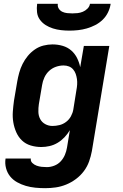

<svg xmlns="http://www.w3.org/2000/svg" viewBox="-20 -760 640 1003"><path d="M216 223Q190 223 164.5 220.5Q139 218 115 211Q91 204 69.5 192Q48 180 33 161.5Q18 143 11.5 118.5Q5 94 9 68H141Q139 82 149 91.5Q159 101 171.5 105.5Q184 110 197.5 111.5Q211 113 225 113Q244 113 263.5 105.5Q283 98 297 83Q311 68 319 49Q327 30 330 11L345 -80Q333 -60 317 -43Q301 -26 281 -14Q261 -2 239 3Q217 8 196 8Q167 8 140.5 0Q114 -8 95 -26Q76 -44 65 -69Q54 -94 49.5 -121Q45 -148 47 -176.5Q49 -205 53 -234L70 -334Q74 -357 80.5 -380.5Q87 -404 98 -426Q109 -448 125 -467.5Q141 -487 162 -501.5Q183 -516 207 -522Q231 -528 254 -528Q282 -528 307.5 -520.5Q333 -513 352 -496.5Q371 -480 382.5 -457Q394 -434 399 -409L418 -520H551L460 29Q455 56 445.5 83Q436 110 418.5 133.5Q401 157 377 175Q353 193 326 204Q299 215 271.5 219Q244 223 216 223ZM254 -102Q272 -102 290.5 -106.5Q309 -111 325 -123Q341 -135 350.5 -152.5Q360 -170 363 -188L379 -288Q382 -303 383 -318Q384 -333 382 -347Q380 -361 375.5 -374Q371 -387 362 -397.5Q353 -408 340 -413Q327 -418 312 -418Q292 -418 272 -411Q252 -404 236.5 -389.5Q221 -375 212 -355.5Q203 -336 200 -316L183 -216Q180 -196 180.5 -175.5Q181 -155 190 -138Q199 -121 216.5 -111.5Q234 -102 254 -102ZM343 -600Q321 -600 299 -602.5Q277 -605 256.5 -611.5Q236 -618 218.5 -629Q201 -640 188.5 -657Q176 -674 173.5 -696Q171 -718 174 -740H282Q280 -726 287 -715Q294 -704 305.5 -698.5Q317 -693 330.5 -691.5Q344 -690 358 -690Q372 -690 385.5 -691.5Q399 -693 412.5 -698.5Q426 -704 437 -715Q448 -726 450 -740H558Q555 -718 544.5 -696Q534 -674 516.5 -657Q499 -640 477.5 -629Q456 -618 433.5 -611.5Q411 -605 388 -602.5Q365 -600 343 -600Z"/></svg>

Font: Iosevka XBd Ex Obl
Style: Regular
Weight: 800
Width: 7
Italic angle: -9°
Monospace: yes
Designer: Belleve Invis
Foundry: Belleve Invis
Version: Version 32.5.0; ttfautohint (v1.8.4)